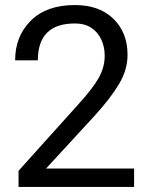

<svg xmlns="http://www.w3.org/2000/svg" viewBox="-20 -741 590 761"><path d="M511.5 0H53.5V-64L286.5 -323Q347 -389 371 -431.8Q395 -474.5 395 -520Q395 -555.5 381.2 -584.8Q367.5 -614 341.5 -631Q315.5 -648 277 -648Q130 -648 130 -502H40Q40 -597 102 -659Q164 -721 277 -721Q373.5 -721 429.5 -666.5Q485.5 -612 485.5 -523.5Q485.5 -464.5 451.5 -407.5Q417.5 -350.5 353.5 -280.5L162.5 -73H511.5Z"/></svg>

Font: Roberto Sans
Style: Regular
Weight: 400
Designer: Google (font) & Cristiano Sobral (main changes)
Version: Version 1.500; ttfautohint (v1.8.4.7-5d5b-dirty)